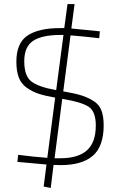

<svg xmlns="http://www.w3.org/2000/svg" viewBox="-20 -810 570 950"><path d="M196 113 210 4 66 -9 70 -44Q146 -34 214 -29L253 -327Q202 -336 171.5 -346Q141 -356 113 -375.5Q85 -395 73 -426.5Q61 -458 61 -505Q61 -597 116 -634Q171 -671 278 -671H298L314 -790H349L333 -669L474 -655L471 -621Q392 -630 329 -635L293 -358Q350 -348 381 -338.5Q412 -329 441 -311.5Q470 -294 481.5 -264.5Q493 -235 493 -190Q493 -86 439.5 -39.5Q386 7 280 7Q258 7 245 6L231 120ZM454 -189Q454 -258 419 -281.5Q384 -305 288 -321L250 -27H279Q366 -27 410 -66Q454 -105 454 -189ZM258 -364 294 -637H278Q188 -637 144 -608Q100 -579 100 -507Q100 -435 134.5 -407.5Q169 -380 258 -364Z"/></svg>

Font: TypoPRO Titillium Maps
Style: 1 wt
Weight: 100
Designer: Campivisivi
Foundry: Accademia di Belle Arti di Urbino and students of MA course of Visual design
Version: Version 001.001